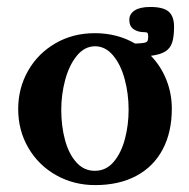

<svg xmlns="http://www.w3.org/2000/svg" viewBox="-20 -520 543 551"><path d="M413.1 -359.9Q441.9 -330.1 457.5 -290.8Q473.1 -251.5 473.1 -208Q473.1 -140.6 446.8 -91.1Q420.4 -41.5 370.8 -15.1Q321.3 11.2 252.9 11.2Q191.9 11.2 141.4 -17.1Q90.8 -45.4 61.5 -95.5Q32.2 -145.5 32.2 -207Q32.2 -266.6 60.3 -316.4Q88.4 -366.2 138.7 -395.5Q189 -424.8 252 -424.8Q316.4 -424.8 367.7 -395Q385.3 -395.5 393.1 -397Q400.9 -398.4 403.1 -402.3Q405.3 -406.2 405.3 -415Q405.3 -422.9 403.3 -425.3Q401.4 -427.7 394 -427.7Q375.5 -427.7 363.3 -436.3Q351.1 -444.8 351.1 -462.9Q351.1 -480 366.5 -490Q381.8 -500 411.1 -500Q448.7 -500 464.1 -486.6Q479.5 -473.1 479.5 -443.4Q479.5 -414.1 473.9 -397.5Q468.3 -380.9 454.1 -372.1Q439.9 -363.3 413.1 -359.9ZM349.1 -205.1Q349.1 -251.5 337.6 -293.5Q326.2 -335.4 304.2 -361.3Q282.2 -387.2 252.9 -387.2Q222.7 -387.2 200.4 -359.9Q178.2 -332.5 167 -290.5Q155.8 -248.5 155.8 -205.1Q155.8 -157.7 166.7 -117.7Q177.7 -77.6 199.5 -53.7Q221.2 -29.8 252 -29.8Q284.7 -29.8 306.4 -55.7Q328.1 -81.5 338.6 -121.6Q349.1 -161.6 349.1 -205.1Z"/></svg>

Font: JuniusX
Style: Bold
Weight: 700
Designer: Peter S. Baker
Foundry: Briery Creek Software
Version: Version 1.004